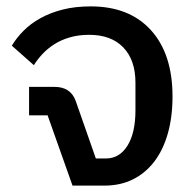

<svg xmlns="http://www.w3.org/2000/svg" viewBox="-20 -581 611 601"><path d="M129 -220H71V-309H151Q201 -309 217 -265L280 -85H312Q354 -85 379 -125Q404 -165 404 -236V-322Q404 -393 366 -432.5Q328 -472 259 -472Q226 -472 198.5 -464Q171 -456 150 -442.5Q129 -429 113 -412Q97 -395 86 -377L17 -438Q32 -463 54 -485Q76 -507 106.5 -524Q137 -541 176 -551Q215 -561 264 -561Q385 -561 452.5 -486.5Q520 -412 520 -279Q520 -214 505 -162Q490 -110 462 -74Q434 -38 395 -19Q356 0 307 0H207Z"/></svg>

Font: IBM-Poppins
Style: Poppins-Medium
Weight: 500
Designer: Mike Abbink, Paul van der Laan, Pieter van Rosmalen, Ben Mitchell, Mark Frömberg
Foundry: Bold Monday
Version: Version 1.1